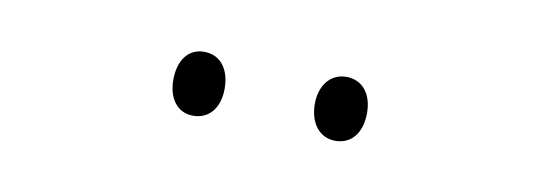

<svg xmlns="http://www.w3.org/2000/svg" viewBox="-25 -774 592 210"><g transform="rotate(10 271.0 -668.5)"><path d="M163 -668C163 -648 173 -633 191 -633C209 -633 220 -647 220 -668C220 -690 209 -704 191 -704C173 -704 163 -689 163 -668ZM320 -669C320 -648 331 -633 349 -633C367 -633 378 -647 378 -669C378 -690 367 -704 349 -704C331 -704 320 -689 320 -669Z"/></g></svg>

Font: Noto Sans Gurmukhi Condensed ExtraLight
Style: Regular
Weight: 200
Width: 3
Designer: Jelle Bosma - Monotype Design Team
Foundry: Monotype Imaging Inc.
Version: Version 2.004